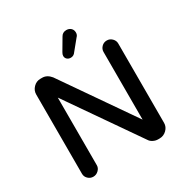

<svg xmlns="http://www.w3.org/2000/svg" viewBox="-198 -1044 1181 1221"><g transform="rotate(-30 392.0 -434.0)"><path d="M356 -748Q356 -759 364 -772L414 -857Q427 -881 455 -881Q475 -881 488 -869Q501 -857 501 -837Q501 -819 489 -808L422 -726Q410 -714 393 -714Q377 -714 366.5 -723.5Q356 -733 356 -748ZM85 -622Q85 -651 106.5 -673Q128 -695 158 -695H171Q206 -695 233 -662L591 -145V-642Q591 -663 606.5 -679Q622 -695 645 -695Q667 -695 683 -679Q699 -663 699 -642V-59Q699 -30 677 -8.5Q655 13 625 13H613Q596 13 579 4.5Q562 -4 554 -17L194 -536V-39Q194 -19 177.5 -3Q161 13 139 13Q117 13 101 -2.5Q85 -18 85 -39Z"/></g></svg>

Font: 寒蝉全圆体 Bold
Style: Regular
Weight: 700
Designer: Warren2060
      Designed by Motoya company      

      [Varela Round]
      Joe Prince(Latin component); Avraham Cornf
Foundry: ChillType
Version: Version 3.200